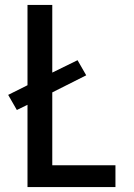

<svg xmlns="http://www.w3.org/2000/svg" viewBox="-20 -755 540 775"><path d="M91 0V-332L48 -311L13 -372L91 -411V-735H191V-462L293 -512L328 -451L191 -382V-88H446V0Z"/></svg>

Font: Iosevka Curly Semibold
Style: Regular
Weight: 600
Monospace: yes
Designer: Belleve Invis
Foundry: Belleve Invis
Version: Version 22.1.2; ttfautohint (v1.8.4)